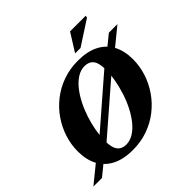

<svg xmlns="http://www.w3.org/2000/svg" viewBox="-247 -1107 1344 1344"><g transform="rotate(-45 425.5 -435.0)"><path d="M887 -685 720.5 -549 663 -513.5 216.5 -126.5 162.5 -92.5 49 0H-36L131 -136L187.5 -170.5L634 -557.5L688.5 -592.5L802 -685ZM247 -168.5Q247 -101 269.8 -72.8Q292.5 -44.5 334 -44.5Q372 -44.5 407 -66Q442 -87.5 472.2 -125Q502.5 -162.5 526.8 -210Q551 -257.5 568.2 -310.5Q585.5 -363.5 595 -416.5Q604.5 -469.5 604.5 -516.5Q604.5 -584 581.8 -612.2Q559 -640.5 517.5 -640.5Q479 -640.5 444.2 -619Q409.5 -597.5 379.2 -560Q349 -522.5 324.8 -475Q300.5 -427.5 283 -374.5Q265.5 -321.5 256.2 -268.5Q247 -215.5 247 -168.5ZM790.5 -434.5Q790.5 -366.5 769.5 -301Q748.5 -235.5 709 -178.2Q669.5 -121 614 -77.5Q558.5 -34 489.8 -9.5Q421 15 341.5 15Q248.5 15 186 -17.2Q123.5 -49.5 92 -109Q60.5 -168.5 60.5 -250.5Q60.5 -318.5 81.5 -384Q102.5 -449.5 142 -506.8Q181.5 -564 237 -607.5Q292.5 -651 361.5 -675.5Q430.5 -700 510 -700Q603 -700 665.5 -667.8Q728 -635.5 759.2 -576Q790.5 -516.5 790.5 -434.5ZM532.5 -749.5 616.5 -883.5H772L768 -867.5L586 -749.5Z"/></g></svg>

Font: Newsreader 36pt ExtraBold
Style: Italic
Weight: 800
Italic angle: -17°
Designer: Hugues Gentile
Foundry: Production Type
Version: Version 1.003